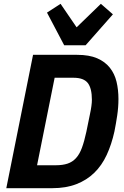

<svg xmlns="http://www.w3.org/2000/svg" viewBox="-20 -985 651 1005"><path d="M153 -698H383Q447 -698 488.5 -680Q530 -662 555 -630.5Q580 -599 590 -557Q600 -515 600 -467Q600 -424 593.5 -380.5Q587 -337 579 -297Q564 -229 538.5 -174Q513 -119 473.5 -80.5Q434 -42 379.5 -21Q325 0 254 0H13ZM272 -120Q308 -120 333.5 -128.5Q359 -137 377.5 -157Q396 -177 408.5 -210.5Q421 -244 432 -295L451 -388Q456 -411 458.5 -430Q461 -449 461 -462Q461 -523 439.5 -550.5Q418 -578 365 -578H266L174 -120ZM316 -748 226 -919 297 -965 381 -842 508 -965 571 -910 428 -748Z"/></svg>

Font: IBM Plex Sans Cond
Style: Bold Italic
Weight: 700
Width: 3
Italic angle: -11°
Designer: Mike Abbink, Paul van der Laan, Pieter van Rosmalen
Foundry: Bold Monday
Version: Version 1.3